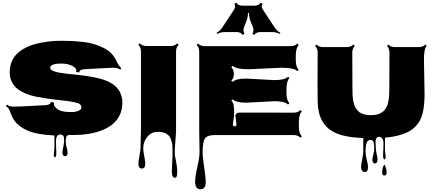

<svg xmlns="http://www.w3.org/2000/svg" viewBox="-20 -986 3187 1400"><path d="M372.1 142.6 377 93.3V2Q245.6 -4.9 180.7 -33.9Q115.7 -63 85 -106.9Q66.4 -132.8 56.4 -164.8Q46.4 -196.8 23.4 -212.9L30.8 -223.1Q52.7 -208.5 78.4 -208.5Q104 -208.5 144 -210.4Q184.1 -212.4 234.4 -215.1Q284.7 -217.8 306.2 -218.8Q327.6 -219.7 337.9 -224.9Q348.1 -230 352.5 -243.7L374.5 -236.3Q373 -232.4 373 -226.1Q373 -210 399.9 -189.5Q426.8 -168.9 497.1 -168.9Q544.4 -168.9 564.5 -185.1Q573.2 -192.4 573.2 -202.6Q573.2 -226.6 546.9 -234.4Q520.5 -242.2 483.2 -247.8Q445.8 -253.4 408.4 -256.8Q371.1 -260.3 327.6 -266.6Q284.2 -272.9 245.6 -280.5Q207 -288.1 170.7 -302.7Q134.3 -317.4 108.4 -337.2Q82.5 -356.9 66.7 -387.9Q50.8 -418.9 50.8 -458.5Q50.8 -498 63.2 -530.8Q75.7 -563.5 97.2 -586.9Q118.7 -610.4 149.2 -628.4Q179.7 -646.5 213.1 -657.7Q246.6 -668.9 286.1 -675.8Q355 -688.5 416 -688.5Q477.1 -688.5 509 -686.8Q541 -685.1 584.2 -680.4Q627.4 -675.8 662.4 -665.3Q697.3 -654.8 731.4 -638.7Q802.7 -605.5 831.5 -535.6Q843.3 -510.7 863.8 -489.3L857.4 -478Q836.9 -492.2 810.1 -492.2H803.7Q764.6 -490.7 692.1 -486.6Q619.6 -482.4 598.9 -481.4Q578.1 -480.5 569.1 -475.6Q560.1 -470.7 556.2 -457L534.7 -462.9Q536.1 -467.3 536.1 -472.2Q536.1 -492.7 502.9 -507.6Q469.7 -522.5 427.7 -522.5Q345.7 -522.5 345.7 -490.2Q345.7 -461.4 468.8 -448.2Q497.6 -444.8 534.2 -441.4Q661.6 -428.2 729.5 -406.7Q872.1 -361.8 872.1 -235.4Q872.1 -183.6 850.6 -142.3Q829.1 -101.1 794.7 -75.2Q760.3 -49.3 713.4 -32.2Q628.9 -1.5 520.5 -1.5Q491.2 -1.5 485.8 -2Q459.5 -2 459.5 38.6V50.3Q459.5 63.5 466.1 89.1Q472.7 114.7 472.7 127.4Q472.7 153.3 454.6 153.3Q445.3 153.3 440.2 145.5Q435.1 137.7 435.1 126Q435.1 114.3 441.2 86.2Q447.3 58.1 447.3 45.4Q447.3 32.7 447 27.6Q446.8 22.5 445.6 14.9Q444.3 7.3 441.4 3.9Q434.6 -4.9 418 -4.9Q387.7 -4.9 387.7 47.9L390.6 127.9Q390.6 160.2 381.3 160.2Q372.1 160.2 372.1 142.6Z M1232.9 263.2 1238.3 133.3Q1238.3 70.3 1233.6 53.7Q1229 37.1 1224.1 24.4Q1219.2 11.7 1211.4 3.9Q1203.6 -3.9 1192.9 -10.7Q1172.4 -24.4 1128.4 -24.4Q1084.5 -24.4 1054.4 11.2Q1024.4 46.9 1024.4 96.7Q1024.4 115.2 1031.7 152.1Q1039.1 189 1039.1 207.5Q1039.1 242.7 1014.2 242.7Q989.3 242.7 989.3 208.5Q989.3 189.5 996.8 151.4Q1004.4 113.3 1004.4 93.8L1007.8 -37.1V-610.8Q1007.8 -641.1 988.8 -659.7L998.5 -669.9Q1019 -650.4 1047.4 -650.4H1224.1Q1253.4 -650.4 1272.9 -669.9L1282.7 -659.7Q1263.7 -640.6 1263.7 -610.8V-39.6Q1263.7 -14.2 1258.3 48.1Q1252.9 110.4 1254.9 144H1254.4Q1272.5 225.1 1272.5 267.6Q1272.5 310.1 1256.3 310.1Q1232.9 310.1 1232.9 263.2Z M1837.9 -944.8Q1867.7 -944.8 1879.4 -966.3L1894.5 -958.5Q1887.7 -944.3 1889.2 -935.1Q1890.6 -925.8 1899.4 -912.1L1982.9 -785.2Q1999.5 -759.8 2024.4 -746.6L2019.5 -738.8Q1995.6 -752 1964.8 -752H1877.4Q1847.7 -752 1833.5 -731L1820.3 -740.2Q1834 -761.7 1823.7 -789.1L1805.7 -834.5Q1795.4 -861.8 1795.4 -891.1H1788.1Q1788.1 -861.8 1777.8 -834.5L1759.8 -789.1Q1749.5 -761.7 1763.2 -740.2L1749.5 -731Q1735.4 -752 1706.1 -752H1618.7Q1587.9 -752 1564 -738.8L1559.1 -746.6Q1584 -759.8 1600.6 -785.2L1684.1 -912.1Q1692.9 -925.8 1694.3 -935.1Q1695.8 -944.3 1689 -958.5L1704.1 -966.3Q1715.8 -944.8 1745.6 -944.8ZM1704.1 -81.1 1696.3 -141.6V-147Q1706.5 -165 1724.1 -165L2122.6 -164.6Q2152.3 -164.6 2170.9 -183.6L2180.7 -173.8Q2159.2 -152.3 2159.2 -91.8Q2159.2 -91.8 2159.2 -63.5Q2159.2 -14.2 2180.7 8.3L2170.9 18.1Q2151.9 -1 2122.6 -1H1544.9Q1501.5 -1 1481 15.6Q1457.5 35.2 1457.5 126Q1457.5 162.6 1468.8 234.1Q1480 305.7 1480 341.8Q1480 394 1442.9 394Q1402.8 394 1402.8 340.3Q1402.8 303.7 1418.9 231.9Q1435.1 160.2 1435.1 123L1432.6 -40.5V-609.9Q1432.6 -640.1 1414.1 -658.2L1423.8 -668.5Q1443.8 -649.4 1472.7 -649.4H2099.6Q2129.4 -649.4 2148.4 -668.5L2158.2 -658.2Q2136.7 -636.7 2136.7 -577.1V-549.8Q2136.7 -497.6 2158.2 -476.6L2148.4 -467.3Q2124 -492.2 2033.7 -492.2L1791 -481Q1701.2 -481 1676.8 -505.9L1666.5 -496.1Q1685.5 -477.5 1685.5 -447Q1685.5 -416.5 1666.5 -397.9L1676.8 -388.7Q1700.2 -413.1 1775.4 -413.1L1980 -401.9Q2055.7 -401.9 2080.1 -426.3L2090.3 -416.5Q2068.8 -395 2068.8 -334V-306.6Q2068.8 -256.3 2090.3 -233.9L2080.1 -223.6Q2056.6 -248 1981 -248L1776.4 -237.3Q1701.2 -237.3 1676.8 -261.7L1667 -252Q1681.6 -237.3 1684.1 -217Q1686.5 -196.8 1687 -188.2Q1687.5 -179.7 1687 -161.9Q1686.5 -144 1686.5 -140.6L1678.2 -82Q1678.2 -64.5 1691.2 -64.5Q1704.1 -64.5 1704.1 -81.1Z M3071.3 -551.8 3075.7 -302.2Q3075.7 -171.9 3043.5 -111.3Q3013.2 -53.7 2957 -24.9Q2893.1 8.3 2787.1 18.1V109.4L2792 159.7Q2792 176.3 2782.7 176.3Q2773.4 176.3 2773.4 144L2776.4 64.5Q2776.4 11.7 2743.7 11.7Q2718.3 11.7 2718.3 53.2Q2718.3 53.2 2720.7 95.7Q2720.7 110.4 2726.8 138.4Q2732.9 166.5 2732.9 178.2Q2732.9 189.9 2728 197.8Q2723.1 205.6 2713.9 205.6Q2704.6 205.6 2700 197.5Q2695.3 189.5 2695.3 178.2Q2695.3 167 2701.9 141.4Q2708.5 115.7 2708.5 108.4Q2708.5 101.1 2708.5 93.5Q2708.5 85.9 2708 78.1Q2707.5 70.3 2705.6 58.6Q2701.7 34.2 2682.1 34.2Q2646 34.2 2646 105.5V127.9Q2646 146 2654.8 180.7Q2663.6 215.3 2663.6 230.5Q2663.6 268.1 2639.2 268.1Q2627 268.1 2619.9 257.8Q2612.8 247.6 2612.8 231.4Q2612.8 215.3 2620.8 176.8Q2628.9 138.2 2628.9 118.2V21Q2490.2 14.6 2420.9 -19.5Q2299.8 -78.1 2296.4 -242.2Q2295.4 -287.6 2295.4 -377.4L2296.4 -603Q2296.4 -631.8 2277.3 -651.4L2287.6 -661.1Q2305.7 -642.6 2335.9 -642.6H2508.8Q2538.6 -642.6 2557.1 -661.1L2567.4 -651.4Q2548.8 -632.3 2548.8 -603L2549.8 -352.1Q2549.8 -279.3 2553.7 -259.8Q2557.6 -240.2 2562.3 -223.9Q2566.9 -207.5 2573.5 -197.8Q2580.1 -188 2590.3 -177Q2600.6 -166 2613.8 -160.2Q2644.5 -146.5 2674.1 -146.5Q2703.6 -146.5 2720 -149.2Q2736.3 -151.9 2748.8 -158Q2761.2 -164.1 2771.2 -171.1Q2781.2 -178.2 2788.3 -189.2Q2795.4 -200.2 2800.8 -210.2Q2806.2 -220.2 2809.3 -235.4Q2812.5 -250.5 2814.5 -262Q2816.4 -273.4 2817.4 -291Q2818.8 -317.9 2818.8 -352.1L2819.8 -603Q2819.8 -632.8 2801.8 -651.4L2811 -661.1Q2829.6 -642.6 2859.9 -642.6H3032.7Q3063.5 -642.6 3081.5 -661.1L3091.3 -651.4Q3071.3 -630.9 3071.3 -551.8ZM2766.6 270Q2766.6 246.6 2773.7 230.2Q2780.8 213.9 2782.2 213.9Q2783.7 213.9 2787.6 222.7Q2798.8 248 2798.8 271Q2798.8 293.9 2782.7 293.9Q2766.6 293.9 2766.6 270Z"/></svg>

Font: Nosifer
Style: Regular
Weight: 400
Version: Version 001.002